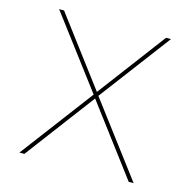

<svg xmlns="http://www.w3.org/2000/svg" viewBox="-107 -836 939 942"><g transform="rotate(15 363.0 -365.0)"><path d="M73 0 351 -369 79 -730H104L362 -387H364L622 -730H647L375 -369L653 0H628L364 -351H362L98 0Z"/></g></svg>

Font: M PLUS 1 Thin Thin
Style: Regular
Weight: 250
Version: Version 1.001